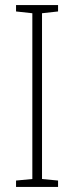

<svg xmlns="http://www.w3.org/2000/svg" viewBox="-20 -734 291 754"><path d="M208 0H43V-25L107 -31V-682L43 -689V-714H208V-689L145 -682V-31L208 -25Z"/></svg>

Font: Noto Sans Lao UI Cond ExtLt
Style: Regular
Weight: 200
Width: 3
Designer: Monotype Design Team
Foundry: Monotype Imaging Inc.
Version: Version 2.000; ttfautohint (v1.8.4.7-5d5b)